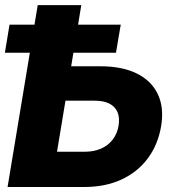

<svg xmlns="http://www.w3.org/2000/svg" viewBox="-23 -748 698 768"><path d="M196.3 -482.9H378.4Q465.8 -482.9 524.4 -453.9Q583 -424.8 608.4 -371.1Q633.8 -317.4 621.6 -243.7Q608.9 -168.9 568.1 -114.3Q527.3 -59.6 462.6 -29.8Q397.9 0 314 0H7.3L127.9 -727.5H302.2L205.1 -141.1H316.4Q353 -141.1 381.3 -153.6Q409.7 -166 427.7 -189.5Q445.8 -212.9 451.2 -244.6Q456.5 -276.4 447.3 -298.8Q438 -321.3 415 -333.3Q392.1 -345.2 355.5 -345.2H173.8ZM-3.4 -537.1 15.1 -649.4H460L440.9 -537.1Z"/></svg>

Font: Inter 24pt ExtraBold
Style: Italic
Weight: 800
Italic angle: -9.3988°
Designer: Rasmus Andersson
Foundry: rsms
Version: Version 4.001;git-66647c0bb